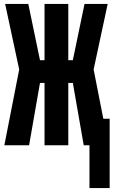

<svg xmlns="http://www.w3.org/2000/svg" viewBox="-20 -734 574 970"><path d="M2 0H127L182 -315H205V0H325V-315H348L403 0H432V216H534V-134H502L453 -383L524 -714H407L348 -430H325V-714H205V-430H182L123 -714H6L77 -383Z"/></svg>

Font: Noto Sans Mono Condensed ExtraBold
Style: Regular
Weight: 800
Width: 3
Designer: Monotype Design Team
Foundry: Monotype Imaging Inc.
Version: Version 2.014